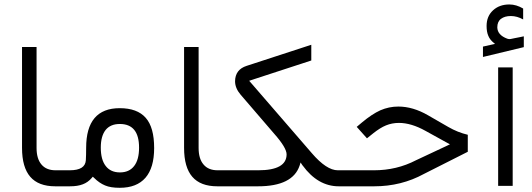

<svg xmlns="http://www.w3.org/2000/svg" viewBox="-20 -851 2432 877"><path d="M254.4 0C262.7 0 267.1 -11.7 267.1 -34.7V-40C267.1 -50.3 266.1 -58.1 264.2 -64.5C261.7 -70.3 258.8 -73.2 254.4 -73.2H233.9C205.6 -73.2 184.1 -82 169.4 -99.6C154.3 -117.2 147 -142.6 147 -175.3V-636.2H80.6V-175.8C80.6 -116.2 93.3 -72.3 118.2 -43.5C143.1 -14.6 181.2 0 232.4 0Z M250 -73.2C247.6 -73.2 245.1 -71.8 243.2 -69.3C241.2 -66.4 239.7 -62.5 238.8 -57.6C237.8 -52.7 237.3 -46.9 237.3 -40V-34.7C237.3 -11.7 241.7 0 250 0H299.3C322.8 0 342.3 -2.9 358.4 -9.3C374 -15.1 387.7 -24.9 398.9 -38.1L403.8 -43.9L409.7 -38.6C425.8 -22.5 442.4 -11.2 460 -3.9C477.1 3.4 499.5 6.8 526.9 6.8C578.6 6.8 617.7 -8.3 644.5 -39.1C670.9 -69.8 684.1 -114.7 684.1 -174.8C684.1 -237.8 671.4 -283.7 645.5 -313C619.6 -342.3 580.1 -356.9 526.9 -356.9C424.8 -356.9 373.5 -296.4 373.5 -175.8C373.5 -153.3 373 -134.3 372.1 -119.1C370.1 -88.4 345.7 -73.2 298.3 -73.2ZM527.8 -63.5C499.5 -63.5 478 -73.2 462.9 -92.8C447.8 -112.3 440.4 -140.1 440.4 -176.8C440.4 -211.9 447.8 -238.8 462.4 -257.3C477.1 -275.4 498.5 -284.7 527.3 -284.7C585.9 -284.7 615.2 -248.5 615.2 -176.8C615.2 -140.1 607.9 -112.3 592.8 -92.8C577.6 -73.2 556.2 -63.5 527.8 -63.5Z M994.6 0C1002.9 0 1007.3 -11.7 1007.3 -34.7V-40C1007.3 -50.3 1006.3 -58.1 1004.4 -64.5C1002 -70.3 999 -73.2 994.6 -73.2H974.1C945.8 -73.2 924.3 -82 909.7 -99.6C894.5 -117.2 887.2 -142.6 887.2 -175.3V-636.2H820.8V-175.8C820.8 -116.2 833.5 -72.3 858.4 -43.5C883.3 -14.6 921.4 0 972.7 0Z M1533.7 0C1538.1 0 1541 -3.4 1543.5 -9.8C1545.9 -16.1 1546.9 -24.4 1546.9 -34.7V-40C1546.9 -50.3 1545.9 -58.1 1543.5 -64.5C1541 -70.3 1538.1 -73.2 1534.2 -73.2H1522.9C1488.8 -73.2 1449.2 -99.1 1404.3 -151.4L1125.5 -473.6L1118.2 -481.9L1128.4 -485.4L1401.9 -574.7V-646.5L1106.9 -550.3C1071.8 -539.1 1054.2 -515.6 1053.7 -480C1053.7 -459 1062 -438.5 1079.1 -418.5L1232.4 -240.2C1270 -197.8 1289.1 -166 1289.1 -146C1289.1 -97.7 1246.1 -73.2 1159.7 -73.2H990.2C987.8 -73.2 985.4 -71.8 983.4 -69.3C981.4 -66.4 980 -62.5 979 -57.6C978 -52.7 977.5 -46.9 977.5 -40V-34.7C977.5 -11.7 981.9 0 990.2 0H1158.7C1264.2 0 1327.6 -31.7 1348.6 -94.7L1353 -108.9L1361.3 -96.2L1362.3 -95.2C1408.7 -31.7 1463.9 0 1527.3 0Z M1530.3 -73.2C1527.8 -73.2 1525.4 -71.8 1523.4 -69.3C1521.5 -66.4 1520 -62.5 1519 -57.6C1518.1 -52.7 1517.6 -46.9 1517.6 -40V-34.7C1517.6 -11.7 1522 0 1530.3 0H1689.5C1772 0 1847.7 -19 1916.5 -56.6L2116.7 -157.7V-235.4C2085.9 -242.7 2056.6 -254.4 2027.8 -271L1935.5 -324.2C1889.2 -351.1 1843.8 -364.3 1799.3 -364.3C1770.5 -364.3 1743.2 -358.4 1717.3 -347.2C1691.4 -335.4 1663.6 -316.9 1633.8 -292L1609.4 -271.5L1656.2 -219.2L1685.5 -242.7C1706.1 -258.8 1725.1 -271 1743.2 -278.3C1761.2 -285.6 1780.8 -289.6 1802.2 -289.6C1839.8 -289.6 1880.4 -277.3 1923.3 -253.4L2022.5 -198.7L2035.2 -191.9L2022 -185.5L1880.4 -119.1C1821.3 -88.4 1757.3 -73.2 1688.5 -73.2Z M2255.4 -543V-2H2321.8V-543ZM2235.4 -655.3 2241.2 -650.4 2233.9 -648.9 2186 -638.2V-590.8L2372.6 -635.7V-685.1C2368.2 -684.1 2361.8 -682.6 2354 -681.2C2345.7 -679.7 2338.4 -678.2 2331.5 -676.8C2324.7 -675.3 2318.4 -673.8 2312.5 -672.9C2310.5 -672.4 2309.1 -672.4 2307.6 -672.4C2304.7 -672.4 2301.3 -672.9 2296.9 -674.3C2267.1 -685.5 2252 -702.6 2251.5 -726.1C2251.5 -743.7 2257.3 -756.8 2268.6 -765.1C2279.8 -773.4 2294.4 -777.8 2313.5 -777.8C2332.5 -777.8 2351.1 -772.5 2369.6 -762.2V-812C2349.1 -824.2 2328.1 -830.6 2306.6 -830.6C2276.4 -830.6 2251.5 -821.8 2231.9 -803.7C2212.4 -785.6 2202.6 -762.2 2202.6 -732.4C2202.6 -714.4 2205.1 -699.7 2210.4 -687.5C2215.3 -675.3 2223.6 -664.6 2235.4 -655.3Z"/></svg>

Font: Shabnam FD Light
Style: Regular
Weight: 300
Foundry: DejaVu fonts team - Redesigned by Saber Rastikerdar - Based on Vazir font
Version: Version 5.00;October 20, 2019;FontCreator 12.0.0.2547 64-bit